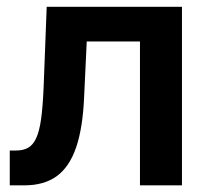

<svg xmlns="http://www.w3.org/2000/svg" viewBox="-20 -556 629 576"><path d="M9.3 0V-104.5H28.8Q49.8 -104.5 64.5 -112.8Q79.1 -121.1 88.6 -141.6Q98.1 -162.1 103.3 -199Q108.4 -235.8 110.8 -292.5L120.1 -535.6H525.9V0H399.9V-431.6H240.2L232.4 -265.6Q228.5 -172.4 208.3 -113.5Q188 -54.7 149.9 -27.3Q111.8 0 53.7 0Z"/></svg>

Font: Inter 20pt SemiBold
Style: Regular
Weight: 600
Version: Version 4.001;git-66647c0bb